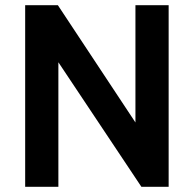

<svg xmlns="http://www.w3.org/2000/svg" viewBox="-20 -720 747 740"><path d="M77 0V-700H203L502 -248V-700H630V0H525L205 -480V0Z"/></svg>

Font: Cabin Resolve
Style: Bold-Resolve
Weight: 700
Designer: Pablo Impallari
Foundry: Pablo Impallari. http://www.impallari.com Igino Marini. http://www.ikern.com
Version: Version 3.001